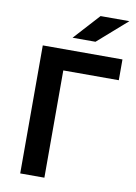

<svg xmlns="http://www.w3.org/2000/svg" viewBox="-100 -993 747 1056"><g transform="rotate(10 274.0 -464.5)"><path d="M89 0V-715H534V-599H224V0ZM535 -929 371 -785H243L374 -929Z"/></g></svg>

Font: Wix Madefor Text
Style: Bold
Weight: 700
Designer: Dalton Maag Ltd
Foundry: Dalton Maag Ltd
Version: Version 3.100